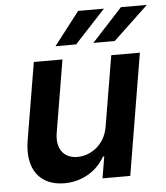

<svg xmlns="http://www.w3.org/2000/svg" viewBox="-54 -804 744 859"><g transform="rotate(-5 318.5 -374.5)"><path d="M406.2 -229.4C392.8 -146.3 326.7 -105.1 269.9 -105.1C208.5 -105.1 174.7 -148.8 185.4 -218L240.1 -545.5H111.5L53.3 -198.2C31.6 -67.1 93.8 7.1 201 7.1C282.7 7.1 348.7 -35.9 382.8 -96.9H388.5L372.2 0H496.8L587.7 -545.5H459.2ZM214.1 -607.2H306.8L444.6 -755.7H328.8ZM384.2 -607.2H480.1L637.4 -755.7H521Z"/></g></svg>

Font: Margiela Sans Semi Bold
Style: Italic
Weight: 600
Italic angle: -9.39999°
Designer: Stefan Endress, Andreas Faust
Version: Version 1.100;FEAKit 1.0